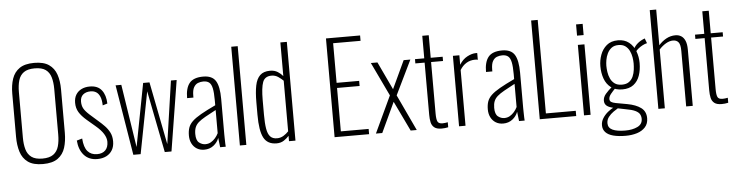

<svg xmlns="http://www.w3.org/2000/svg" viewBox="-55 -1096 6014 1569"><g transform="rotate(-5 2952.5 -311.5)"><path d="M258 11Q179 11 135.5 -20.5Q92 -52 75 -106.5Q58 -161 58 -230V-584Q58 -653 76 -706Q94 -759 137.5 -789Q181 -819 258 -819Q335 -819 378.5 -789Q422 -759 440 -706Q458 -653 458 -584V-229Q458 -160 441 -106Q424 -52 380.5 -20.5Q337 11 258 11ZM258 -34Q316 -34 347.5 -57Q379 -80 391 -121.5Q403 -163 403 -218V-592Q403 -647 391 -688Q379 -729 348 -751.5Q317 -774 258 -774Q200 -774 168.5 -751.5Q137 -729 125 -688Q113 -647 113 -592V-218Q113 -163 125 -121.5Q137 -80 168.5 -57Q200 -34 258 -34Z M704 9Q636 9 596 -35.5Q556 -80 550 -156L595 -169Q600 -96 628.5 -63.5Q657 -31 706 -31Q750 -31 774 -55.5Q798 -80 798 -125Q798 -156 777.5 -189.5Q757 -223 713 -260L646 -317Q603 -354 583 -387.5Q563 -421 563 -464Q563 -504 579.5 -531Q596 -558 625.5 -572.5Q655 -587 694 -587Q759 -587 791 -546Q823 -505 825 -436L786 -424Q785 -469 773.5 -496Q762 -523 742.5 -535Q723 -547 697 -547Q659 -547 635.5 -527.5Q612 -508 612 -470Q612 -438 624.5 -414.5Q637 -391 671 -360L740 -299Q766 -277 790 -252Q814 -227 829.5 -196.5Q845 -166 845 -124Q845 -82 827.5 -52.5Q810 -23 778.5 -7Q747 9 704 9Z M1000 0 905 -578H952L1032 -61L1131 -578H1183L1284 -63L1359 -578H1406L1313 0H1258L1158 -507L1060 0Z M1582 9Q1547 9 1521 -7Q1495 -23 1480.5 -51.5Q1466 -80 1466 -117Q1466 -154 1475.5 -181.5Q1485 -209 1510 -233Q1535 -257 1581.5 -283.5Q1628 -310 1702 -345V-386Q1702 -449 1694.5 -484Q1687 -519 1669.5 -533Q1652 -547 1622 -547Q1599 -547 1578 -539Q1557 -531 1543.5 -507.5Q1530 -484 1530 -438V-423H1478Q1478 -506 1511.5 -546.5Q1545 -587 1624 -587Q1697 -587 1726 -541Q1755 -495 1755 -392V-101Q1755 -93 1755.5 -70.5Q1756 -48 1756.5 -27Q1757 -6 1758 0H1712Q1710 -21 1707 -44Q1704 -67 1703 -77Q1690 -41 1658 -16Q1626 9 1582 9ZM1595 -35Q1620 -35 1640 -46.5Q1660 -58 1676 -76.5Q1692 -95 1702 -116V-306Q1649 -278 1613.5 -258Q1578 -238 1557.5 -220Q1537 -202 1528 -179.5Q1519 -157 1519 -125Q1519 -73 1543 -54Q1567 -35 1595 -35Z M1874 0V-810H1927V0Z M2175 9Q2100 9 2069.5 -48.5Q2039 -106 2039 -237V-340Q2039 -422 2050 -476.5Q2061 -531 2090 -559Q2119 -587 2172 -587Q2209 -587 2235 -570.5Q2261 -554 2277 -534V-810H2330V0H2277V-44Q2261 -25 2235.5 -8Q2210 9 2175 9ZM2182 -32Q2211 -32 2235.5 -47Q2260 -62 2277 -81V-496Q2261 -512 2236.5 -529Q2212 -546 2181 -546Q2126 -546 2109 -500Q2092 -454 2092 -353V-233Q2092 -163 2099.5 -118.5Q2107 -74 2126.5 -53Q2146 -32 2182 -32Z M2651 0V-810H2931V-766H2706V-441H2891V-399H2706V-43H2934V0Z M2990 0 3131 -301 2999 -578H3053L3161 -349L3268 -578H3323L3186 -296L3325 0H3275L3157 -246L3042 0Z M3529 6Q3489 6 3469 -10Q3449 -26 3443 -53Q3437 -80 3437 -114V-543H3361V-578H3437V-763H3490V-578H3588V-543H3490V-121Q3490 -74 3499 -55Q3508 -36 3540 -36Q3550 -36 3561.5 -37.5Q3573 -39 3583 -41V0Q3571 3 3556 4.5Q3541 6 3529 6Z M3672 0V-578H3725V-500Q3751 -543 3789.5 -563.5Q3828 -584 3862 -584Q3864 -584 3866.5 -584Q3869 -584 3872 -583V-528Q3868 -530 3861.5 -530.5Q3855 -531 3850 -531Q3810 -531 3778.5 -512Q3747 -493 3725 -457V0Z M4034 9Q3999 9 3973 -7Q3947 -23 3932.5 -51.5Q3918 -80 3918 -117Q3918 -154 3927.5 -181.5Q3937 -209 3962 -233Q3987 -257 4033.5 -283.5Q4080 -310 4154 -345V-386Q4154 -449 4146.5 -484Q4139 -519 4121.5 -533Q4104 -547 4074 -547Q4051 -547 4030 -539Q4009 -531 3995.5 -507.5Q3982 -484 3982 -438V-423H3930Q3930 -506 3963.5 -546.5Q3997 -587 4076 -587Q4149 -587 4178 -541Q4207 -495 4207 -392V-101Q4207 -93 4207.5 -70.5Q4208 -48 4208.5 -27Q4209 -6 4210 0H4164Q4162 -21 4159 -44Q4156 -67 4155 -77Q4142 -41 4110 -16Q4078 9 4034 9ZM4047 -35Q4072 -35 4092 -46.5Q4112 -58 4128 -76.5Q4144 -95 4154 -116V-306Q4101 -278 4065.5 -258Q4030 -238 4009.5 -220Q3989 -202 3980 -179.5Q3971 -157 3971 -125Q3971 -73 3995 -54Q4019 -35 4047 -35Z M4334 0V-810H4388V-43H4633V0Z M4697 0V-578H4751V0ZM4697 -654V-746H4751V-654Z M5023 196Q4963 196 4921 185Q4879 174 4857.5 151Q4836 128 4836 94Q4836 63 4853 36Q4870 9 4895.5 -12Q4921 -33 4947 -45L4980 -35Q4964 -26 4940.5 -9.5Q4917 7 4899.5 29.5Q4882 52 4882 81Q4882 119 4918.5 136Q4955 153 5023 153Q5082 153 5123 133Q5164 113 5164 69Q5164 48 5154.5 31Q5145 14 5118 1Q5091 -12 5037 -21L4953 -38Q4908 -47 4888.5 -62.5Q4869 -78 4869 -105Q4869 -134 4891 -160Q4913 -186 4948 -215L4972 -200Q4951 -179 4933 -157Q4915 -135 4915 -115Q4915 -99 4926.5 -91Q4938 -83 4963 -78L5057 -61Q5128 -48 5168.5 -18Q5209 12 5209 68Q5209 113 5183 141.5Q5157 170 5115 183Q5073 196 5023 196ZM5028 -184Q4972 -184 4935.5 -211.5Q4899 -239 4882 -285.5Q4865 -332 4865 -388Q4865 -436 4881.5 -481.5Q4898 -527 4933.5 -557Q4969 -587 5026 -587Q5080 -587 5116 -558.5Q5152 -530 5169.5 -484Q5187 -438 5187 -387Q5187 -330 5171 -284Q5155 -238 5120 -211Q5085 -184 5028 -184ZM5028 -223Q5065 -223 5087 -239.5Q5109 -256 5120 -281.5Q5131 -307 5134.5 -335.5Q5138 -364 5138 -388Q5138 -411 5133.5 -438.5Q5129 -466 5117 -491Q5105 -516 5083.5 -532Q5062 -548 5027 -548Q4992 -548 4970 -531Q4948 -514 4935.5 -488Q4923 -462 4918.5 -435Q4914 -408 4914 -388Q4914 -365 4918 -336.5Q4922 -308 4934 -282Q4946 -256 4968.5 -239.5Q4991 -223 5028 -223ZM5164 -480 5152 -505Q5163 -529 5187 -549.5Q5211 -570 5246 -583L5261 -543Q5243 -539 5224 -529Q5205 -519 5189.5 -506.5Q5174 -494 5164 -480Z M5307 0V-810H5360V-517Q5388 -549 5423 -568Q5458 -587 5498 -587Q5524 -587 5544.5 -574.5Q5565 -562 5577 -534.5Q5589 -507 5589 -461V0H5535V-455Q5535 -508 5519 -527Q5503 -546 5475 -546Q5446 -546 5416 -528.5Q5386 -511 5360 -482V0Z M5826 6Q5786 6 5766 -10Q5746 -26 5740 -53Q5734 -80 5734 -114V-543H5658V-578H5734V-763H5787V-578H5885V-543H5787V-121Q5787 -74 5796 -55Q5805 -36 5837 -36Q5847 -36 5858.5 -37.5Q5870 -39 5880 -41V0Q5868 3 5853 4.5Q5838 6 5826 6Z"/></g></svg>

Font: Oswald ExtraLight
Style: Regular
Weight: 250
Designer: Vernon Adams
Foundry: Vernon Adams
Version: Version 4.103;gftools[0.9.33.dev8+g029e19f]